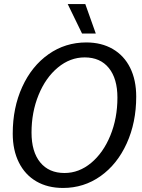

<svg xmlns="http://www.w3.org/2000/svg" viewBox="-20 -920 701 950"><path d="M43 -259Q43 -387 90 -490Q137 -593 220 -651.5Q303 -710 407 -710Q482 -710 538 -677.5Q594 -645 624 -584.5Q654 -524 654 -442Q654 -314 607 -210.5Q560 -107 477.5 -48.5Q395 10 292 10Q216 10 160 -22.5Q104 -55 73.5 -116Q43 -177 43 -259ZM561 -437Q561 -531 518.5 -583.5Q476 -636 399 -636Q327 -636 266.5 -586Q206 -536 171 -450.5Q136 -365 136 -264Q136 -169 179 -116.5Q222 -64 299 -64Q371 -64 431 -114Q491 -164 526 -249.5Q561 -335 561 -437ZM315 -900H402L454 -754H386Z"/></svg>

Font: Sarabun
Style: Italic
Weight: 400
Italic angle: -10°
Designer: Suppakit Chalermlarp | Katatrad Co.,Ltd.
Foundry: Cadson Demak Co.,Ltd.
Version: Version 1.000; ttfautohint (v1.6)